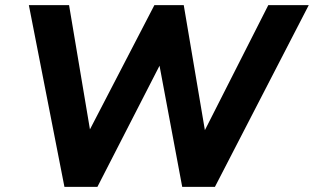

<svg xmlns="http://www.w3.org/2000/svg" viewBox="-20 -725 1218 745"><path d="M230 0 92 -705H248L329 -223L579 -705H693L775 -220L1021 -705H1178L814 0H687L599 -470L358 0Z"/></svg>

Font: Mulish ExtraBold
Style: Italic
Weight: 800
Italic angle: -9°
Designer: Vernon Adams
Foundry: Vernon Adams
Version: Version 3.603; ttfautohint (v1.8.3)